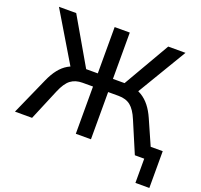

<svg xmlns="http://www.w3.org/2000/svg" viewBox="-145 -869 1248 1192"><g transform="rotate(20 479.5 -272.5)"><path d="M867 160V0H822V-83H959V160ZM13 0 123 -247Q143 -292 167.5 -323Q192 -354 223 -372Q254 -390 292 -395L251 -364L47 -705H161L348 -382L327 -399H415V-705H515V-399H604L582 -382L769 -705H883L679 -364L638 -395Q678 -389 709 -370Q740 -351 764 -320.5Q788 -290 807 -247L916 0H805L718 -205Q694 -263 663.5 -287.5Q633 -312 584 -312H515V0H415V-312H346Q299 -312 268 -288.5Q237 -265 212 -205L126 0Z"/></g></svg>

Font: Nunito Sans 10pt SemiCondensed SemiBold
Style: Regular
Weight: 600
Width: 4
Designer: Vernon Adams
Foundry: Vernon Adams
Version: Version 3.101;gftools[0.9.27]